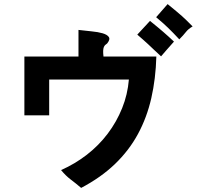

<svg xmlns="http://www.w3.org/2000/svg" viewBox="-20 -782 1040 937"><path d="M743 -506Q740 -398 718.5 -303.5Q697 -209 653.5 -128.5Q610 -48 541.5 18Q473 84 376 135Q349 112 325 94Q301 76 278 48Q346 18 404 -27Q462 -72 505.5 -129.5Q549 -187 576 -254Q603 -321 609 -394H220V-219H99V-506H363V-636Q395 -632 427 -629Q459 -626 481 -619.5Q503 -613 511 -601.5Q519 -590 503 -570Q497 -566 493 -562Q489 -558 486.5 -551.5Q484 -545 483.5 -534.5Q483 -524 485 -506ZM829 -579Q806 -554 791 -536Q776 -518 766 -507Q745 -526 730 -540.5Q715 -555 702 -567Q689 -579 676.5 -590Q664 -601 650 -613L712 -680Q732 -664 747.5 -651Q763 -638 776.5 -626.5Q790 -615 802.5 -603.5Q815 -592 829 -579ZM920 -653Q899 -641 887 -625.5Q875 -610 855 -590Q839 -607 826 -620.5Q813 -634 800.5 -646Q788 -658 774 -670.5Q760 -683 742 -698L798 -762Q824 -741 840 -727.5Q856 -714 868 -703.5Q880 -693 891 -682Q902 -671 920 -653Z"/></svg>

Font: D2Coding
Style: Bold
Weight: 700
Monospace: yes
Designer: Yong-Rak Park; Jeong-Hwan Yoon; Sang-Min Lee;
Foundry: NHN Corporation
Version: Version 1.3.2; Build 20180524